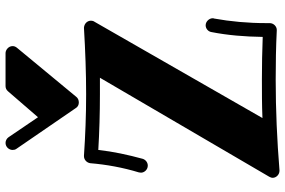

<svg xmlns="http://www.w3.org/2000/svg" viewBox="-192 -850 1053 710"><g transform="rotate(-90 335.0 -494.5)"><path d="M622 -230C623 -232 623 -233 623 -235C623 -248 611 -261 597 -261C585 -261 574 -252 572 -240C560 -179 555 -117 554 -50C502 -52 450 -53 398 -53C350 -53 302 -53 254 -51L610 -672C613 -676 614 -681 614 -685C614 -699 603 -710 588 -711C588 -711 587 -711 587 -711C502 -706 421 -703 342 -703C264 -703 189 -706 115 -711C114 -711 114 -711 113 -711C100 -711 89 -701 87 -688C82 -628 71 -567 53 -508C53 -505 52 -503 52 -500C52 -488 63 -475 78 -475C89 -475 99 -482 103 -493C118 -548 130 -603 136 -658C203 -654 272 -652 342 -652C362 -652 383 -652 403 -652L37 -26C35 -22 33 -18 33 -13C33 0 45 12 59 12C60 12 61 12 61 12C172 3 284 -2 396 -2C457 -2 518 -1 578 2C579 2 579 2 580 2C593 2 605 -10 605 -24C605 -28 605 -32 605 -36C605 -105 611 -169 622 -230ZM494 -1001H372C365 -1001 358 -998 353 -992L257 -881L183 -990C178 -997 170 -1001 162 -1001C147 -1001 136 -988 136 -975C136 -970 137 -965 140 -961L291 -741C295 -734 303 -730 311 -730C320 -730 327 -733 332 -739L514 -959C518 -964 520 -969 520 -975C520 -990 506 -1001 494 -1001Z"/></g></svg>

Font: Ribeye
Style: Regular
Weight: 400
Designer: Astigmatic (AOETI)
Foundry: Astigmatic (AOETI)
Version: Version 1.000